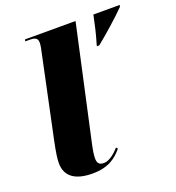

<svg xmlns="http://www.w3.org/2000/svg" viewBox="-138 -870 908 991"><g transform="rotate(-20 315.5 -375.0)"><path d="M449 -609 447 -600H460C509 -639 588 -709 628 -750L631 -760H486C475 -709 466 -665 449 -609ZM202 10C292 10 334 -26 368 -66L361 -75C340 -51 306 -21 276 -21C251 -21 241 -32 240 -55C239 -75 244 -105 253 -145L388 -760H110L108 -750H135C173 -750 176 -734 176 -716C176 -704 172 -684 168 -667L73 -217C60 -154 56 -124 56 -99C56 -26 109 10 202 10Z"/></g></svg>

Font: Noto Serif Display Black
Style: Italic
Weight: 900
Italic angle: -12°
Designer: Monotype Design Team
Foundry: Monotype Imaging Inc.
Version: Version 2.009